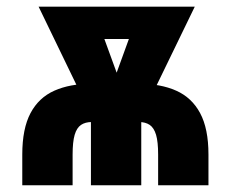

<svg xmlns="http://www.w3.org/2000/svg" viewBox="-20 -548 683 568"><path d="M194.8 0H45.9V-90.8Q45.9 -167.5 70.3 -213.4Q94.7 -259.3 140.9 -279.8Q187 -300.3 251.5 -300.3H391.1Q455.1 -300.3 501.2 -279.8Q547.4 -259.3 572 -213.4Q596.7 -167.5 596.7 -90.8V0H447.8V-90.8Q447.8 -128.4 441.7 -149.2Q435.5 -169.9 422.9 -178.5Q410.2 -187 391.1 -187H251.5Q232.4 -187 219.7 -178.5Q207 -169.9 200.9 -149.2Q194.8 -128.4 194.8 -90.8ZM487.8 -528.3V-432.6H177.7V-528.3ZM293 -244.6 396 -528.3H556.2L389.2 -184.1H312ZM253.9 -528.3 358.4 -241.7 337.4 -184.1H260.7L94.2 -528.3ZM397.9 -247.6V0H249V-247.6Z"/></svg>

Font: Roboto Condensed ExtraBold
Style: Regular
Weight: 800
Designer: Christian Robertson
Foundry: Google
Version: Version 3.008; 2023